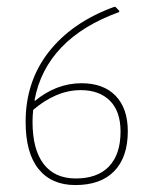

<svg xmlns="http://www.w3.org/2000/svg" viewBox="-20 -531 444 556"><path d="M198.2 4.9Q128.9 4.9 91.3 -42Q54.2 -88.4 54.2 -178.2Q54.2 -294.4 120.6 -379.9Q188.5 -466.8 311 -511.2H314L325.2 -500V-496.1Q219.2 -458 157.7 -393.6Q96.2 -329.1 80.1 -241.2L81.1 -238.8Q110.8 -263.2 144 -276.4Q179.2 -290 215.8 -290Q279.3 -290 314.5 -253.9Q350.1 -217.3 350.1 -150.9Q350.1 -76.2 311 -35.6Q272 4.9 198.2 4.9ZM76.2 -212.9Q75.7 -207.5 74.7 -195.8Q74.2 -189.9 74.2 -178.2Q74.2 -98.6 106 -56.6Q138.2 -14.2 199.2 -14.2Q262.2 -14.2 295.4 -48.8Q329.1 -84 329.1 -149.9Q329.1 -208.5 298.3 -239.3Q267.6 -270 213.9 -270Q176.8 -270 141.1 -254.4Q107.4 -239.7 76.2 -212.9Z"/></svg>

Font: Datalegreya
Style: Gradient
Weight: 400
Designer: Figs Lab
Foundry: Figs Lab
Version: Version 1.002;PS 001.002;hotconv 1.0.70;makeotf.lib2.5.58329